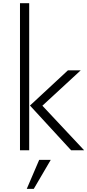

<svg xmlns="http://www.w3.org/2000/svg" viewBox="-20 -940 546 1201"><path d="M105 0V-919.9H162.6V0ZM424.8 0 167.5 -279.8 404.8 -500H484.9L245.1 -278.8L506.3 0ZM191.4 241.2H147.5L225.1 60.1H297.4Z"/></svg>

Font: Now Alt Light
Style: Regular
Weight: 300
Designer: Alfredo Marco Pradil
Foundry: Alfredo Marco Pradil
Version: Version 1.002;PS 001.002;hotconv 1.0.88;makeotf.lib2.5.64775